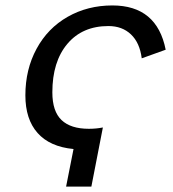

<svg xmlns="http://www.w3.org/2000/svg" viewBox="-20 -689 640 709"><path d="M251.5 -138.7Q164.1 -147 118.9 -197.8Q73.7 -248.5 73.7 -336.9Q73.7 -432.6 115 -508.8Q156.2 -585 230 -627Q303.7 -668.9 395 -668.9Q559.6 -668.9 591.8 -505.4L503.4 -473.6Q496.1 -531.2 463.6 -562Q431.2 -592.8 380.4 -592.8Q284.2 -592.8 228.8 -527.1Q173.3 -461.4 173.3 -348.1Q173.3 -277.8 207.3 -245.6Q241.2 -213.4 308.1 -213.4Q335.4 -213.4 359.9 -218.3L317.4 0H224.1Z"/></svg>

Font: Cousine
Style: Italic
Weight: 400
Italic angle: -12°
Monospace: yes
Designer: Steve Matteson
Foundry: Monotype Imaging Inc.
Version: Version 1.21